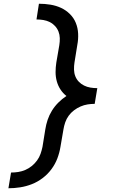

<svg xmlns="http://www.w3.org/2000/svg" viewBox="-20 -853 640 1026"><path d="M25 153 39 69Q58 69 77.5 66Q97 63 115.5 55Q134 47 150 34Q166 21 178 4.5Q190 -12 196.5 -30.5Q203 -49 207 -68L222 -161Q226 -187 234.5 -212.5Q243 -238 257.5 -261.5Q272 -285 292 -305Q312 -325 335 -340Q316 -355 303 -375Q290 -395 283.5 -418.5Q277 -442 277 -467.5Q277 -493 281 -519L297 -612Q300 -631 299.5 -649.5Q299 -668 292.5 -684.5Q286 -701 274 -714Q262 -727 246 -735Q230 -743 212 -746Q194 -749 175 -749L188 -833Q220 -833 250 -828Q280 -823 306 -811Q332 -799 353 -778.5Q374 -758 385 -731Q396 -704 397.5 -673.5Q399 -643 393 -612L378 -519Q375 -500 375.5 -481Q376 -462 382.5 -445.5Q389 -429 401 -416.5Q413 -404 429 -396Q445 -388 463 -385Q481 -382 500 -382L486 -298Q467 -298 448 -295Q429 -292 410.5 -284Q392 -276 375.5 -263.5Q359 -251 347 -234.5Q335 -218 328.5 -199Q322 -180 319 -161L303 -68Q298 -37 286.5 -6.5Q275 24 255 51Q235 78 208 98.5Q181 119 150.5 131Q120 143 88 148Q56 153 25 153Z"/></svg>

Font: Iosevka SS04 Medium Extended
Style: Italic
Weight: 500
Width: 7
Italic angle: -9°
Monospace: yes
Designer: Belleve Invis
Foundry: Belleve Invis
Version: Version 19.0.0; ttfautohint (v1.8.4)